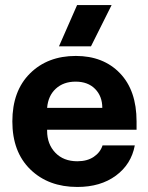

<svg xmlns="http://www.w3.org/2000/svg" viewBox="-20 -732 587 762"><path d="M287 10Q172 10 100.5 -59.5Q29 -129 29 -250Q29 -371 99 -440.5Q169 -510 281 -510Q390 -510 456 -441.5Q522 -373 522 -250V-217H167V-213Q167 -160 199.5 -126Q232 -92 287 -92Q326 -92 352 -109.5Q378 -127 387 -155H515Q501 -80 440 -35Q379 10 287 10ZM167 -304H386Q386 -350 357.5 -379Q329 -408 280 -408Q232 -408 201.5 -380Q171 -352 167 -304ZM214 -548 286 -712H423L341 -548Z"/></svg>

Font: TASA Orbiter Display
Style: Bold
Weight: 700
Designer: Weizhong Zhang
Version: Version 1.000;Glyphs 3.1.2 (3151)